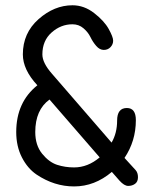

<svg xmlns="http://www.w3.org/2000/svg" viewBox="-20 -666 561 710"><path d="M348.6 -84 163.1 -297.9Q110.4 -259.8 110.4 -177.7Q110.4 -128.9 135.7 -97.7Q161.1 -66.4 190.9 -56.6Q220.7 -46.9 253.9 -46.9Q304.7 -46.9 348.6 -84ZM118.2 -350.6Q64.5 -408.2 64.5 -464.8Q64.5 -543.9 122.6 -595.2Q180.7 -646.5 248 -646.5Q291 -646.5 328.1 -617.7Q365.2 -588.9 381.8 -559.1Q398.4 -529.3 398.4 -515.6Q398.4 -502 388.7 -491.7Q378.9 -481.4 363.8 -481.4Q348.6 -481.4 335.9 -496.1Q323.2 -510.7 314.5 -528.8Q305.7 -546.9 288.6 -561.5Q271.5 -576.2 248 -576.2Q205.1 -576.2 170.9 -545.9Q136.7 -515.6 136.7 -464.8Q136.7 -433.6 171.9 -393.6L392.6 -138.7Q413.1 -173.8 413.1 -220.2Q413.1 -266.6 449.2 -266.6Q482.4 -266.6 482.4 -221.7Q482.4 -144.5 440.4 -82L481.4 -37.1Q490.2 -27.3 490.2 -10.7Q490.2 5.9 479.5 13.7Q468.8 21.5 454.1 21.5Q439.5 21.5 421.9 2L393.6 -30.3Q330.1 23.4 253.9 23.4Q180.7 23.4 115.2 -20.5Q82 -43 61 -84Q40 -125 40 -177.7Q40 -288.1 118.2 -350.6Z"/></svg>

Font: Jura
Style: DemiBold
Weight: 600
Version: Version 2.5